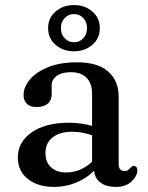

<svg xmlns="http://www.w3.org/2000/svg" viewBox="-20 -726 584 758"><path d="M50.5 -104.5Q50.5 -165 104.8 -203.2Q159 -241.5 253 -241.5Q278 -241.5 301.2 -238Q324.5 -234.5 343.5 -229V-356Q343.5 -397 321.5 -419Q299.5 -441 259.5 -441Q222.5 -441 203.2 -426Q184 -411 184 -390V-354Q184 -329.5 168 -316.5Q152 -303.5 124 -303.5Q99 -303.5 86 -316.2Q73 -329 73 -350.5Q73 -382 97.8 -411.8Q122.5 -441.5 169.8 -460.8Q217 -480 284.5 -480Q367 -480 407.8 -443Q448.5 -406 448.5 -344.5V-78.5Q448.5 -51 471 -51Q481 -51 486 -55Q491 -59 494.5 -63Q497.5 -66 500.5 -68.5Q503.5 -71 507.5 -71Q522 -71 522 -53.5Q522 -31 499.2 -9.5Q476.5 12 437 12Q400.5 12 377.5 -4.5Q354.5 -21 351.5 -52Q320.5 -21 279.2 -4.5Q238 12 193.5 12Q130 12 90.2 -19.2Q50.5 -50.5 50.5 -104.5ZM159.5 -122.5Q159.5 -84.5 182.2 -64.8Q205 -45 240 -45Q298.5 -45 343.5 -87.5V-192Q326 -198 306.5 -202Q287 -206 265.5 -206Q216.5 -206 188 -183.8Q159.5 -161.5 159.5 -122.5ZM272 -523.5Q229.5 -523.5 199.8 -548.8Q170 -574 170 -615Q170 -655.5 199.8 -680.8Q229.5 -706 272 -706Q315 -706 344.5 -680.5Q374 -655 374 -615Q374 -574.5 344.5 -549Q315 -523.5 272 -523.5ZM272 -670.5Q250.5 -670.5 235.5 -654.8Q220.5 -639 220.5 -615Q220.5 -590.5 235.5 -574.8Q250.5 -559 272 -559Q294 -559 308.8 -575Q323.5 -591 323.5 -615Q323.5 -639 308.8 -654.8Q294 -670.5 272 -670.5Z"/></svg>

Font: Fraunces 9pt Soft
Style: Regular
Weight: 400
Version: Version 1.000;[0bf87f6ff]